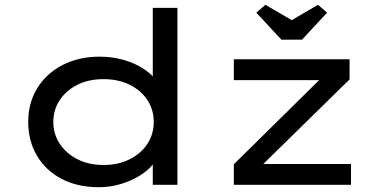

<svg xmlns="http://www.w3.org/2000/svg" viewBox="-20 -773 1572 803"><path d="M393 10Q304 10 237.5 -25Q171 -60 134.5 -122Q98 -184 98 -263Q98 -343 136 -404.5Q174 -466 241.5 -501Q309 -536 396 -536Q449 -536 495 -523Q541 -510 576 -488Q611 -466 630 -441Q649 -416 649 -391L619 -389V-740H722V0H619V-139L639 -134Q639 -110 619 -85Q599 -60 564.5 -38.5Q530 -17 485.5 -3.5Q441 10 393 10ZM413 -83Q475 -83 522.5 -107Q570 -131 596.5 -171.5Q623 -212 623 -263Q623 -314 596.5 -354.5Q570 -395 522.5 -418.5Q475 -442 413 -442Q351 -442 304 -418.5Q257 -395 230 -354.5Q203 -314 203 -263Q203 -212 230 -171.5Q257 -131 304 -107Q351 -83 413 -83ZM958 0V-86L1325 -448L1337 -438H958V-525H1442V-441L1078 -84L1063 -87H1448V0ZM1157 -607 1052 -720 1090 -753 1215 -680H1185L1310 -753L1348 -720L1243 -607Z"/></svg>

Font: Lexend Peta
Style: Regular
Weight: 400
Designer: Bonnie Shaver-Troup, Thomas Jockin
Foundry: Lexend
Version: Version 1.007